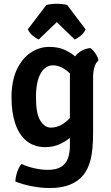

<svg xmlns="http://www.w3.org/2000/svg" viewBox="-20 -752 572 993"><path d="M39.5 -247Q39.5 -334.5 67.2 -392.8Q95 -451 139.5 -480.2Q184 -509.5 234 -509.5Q279.5 -509.5 312.5 -495Q345.5 -480.5 368.5 -460.5Q381.5 -477.5 401 -489Q420.5 -500.5 447.5 -503.5Q461 -494 473.8 -475.2Q486.5 -456.5 489.5 -439.5Q475 -427.5 468.2 -404.2Q461.5 -381 461.5 -353.5V-70Q461.5 23.5 448.8 72.8Q436 122 412.5 151.5Q357.5 220.5 238.5 220.5Q192 220.5 144 211Q96 201.5 59.5 187Q60 164.5 68.8 138Q77.5 111.5 91 96Q122.5 110.5 159.2 118.5Q196 126.5 227 126.5Q272.5 126.5 297.2 110.2Q322 94 331.8 65.8Q341.5 37.5 341.5 2.5V-39Q316.5 -18 284.2 -4.5Q252 9 215.5 9Q156.5 9 117.2 -23.2Q78 -55.5 58.8 -113.2Q39.5 -171 39.5 -247ZM166 -246.5Q166 -164.5 188.5 -128.2Q211 -92 243.5 -92Q270 -92 295.5 -105.2Q321 -118.5 341.5 -142V-364.5Q341.5 -368.5 341.5 -372.5Q297.5 -414 254.5 -414Q213.5 -414 189.8 -371.5Q166 -329 166 -246.5ZM327.5 -726 422.5 -600.5Q414.5 -581 397 -567Q379.5 -553 366 -548L273.5 -637.5L180.5 -548Q167 -553 149.8 -567Q132.5 -581 124 -600.5L219.5 -726Q243.5 -732.5 273.5 -732.5Q303.5 -732.5 327.5 -726Z"/></svg>

Font: Signika Negative SemiBold
Style: Regular
Weight: 600
Designer: Anna Giedryś
Foundry: Anna Giedryś
Version: Version 2.000; ttfautohint (v1.8.3) -l 8 -r 50 -G 200 -x 9 -